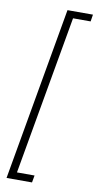

<svg xmlns="http://www.w3.org/2000/svg" viewBox="-103 -855 523 1032"><g transform="rotate(10 158.5 -338.5)"><path d="M12 134 178 -811H317L311 -773H215L62 95H158L151 134Z"/></g></svg>

Font: DM Sans 9pt ExtraLight
Style: Italic
Weight: 250
Italic angle: -10°
Version: Version 4.004;gftools[0.9.30]